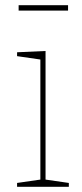

<svg xmlns="http://www.w3.org/2000/svg" viewBox="-20 -722 318 742"><path d="M52 -702H243V-681H52ZM156 -525V-28L246 -15V0H46V-15L136 -28V-492L46 -505V-520Z"/></svg>

Font: Bitter Pro Thin
Style: Regular
Weight: 250
Designer: Sol Matas, and Bitter project Authors
Foundry: Sol Matas
Version: Version 1.010